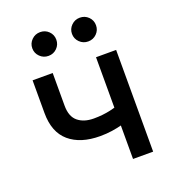

<svg xmlns="http://www.w3.org/2000/svg" viewBox="-136 -848 847 950"><g transform="rotate(-20 287.5 -373.5)"><path d="M288.1 -161.6Q185.1 -161.6 126.2 -211.9Q67.4 -262.2 67.4 -363.3V-535.6H173.3V-363.8Q173.3 -306.2 204.8 -280.3Q236.3 -254.4 288.1 -254.4Q335.4 -254.4 376.5 -263.7Q417.5 -272.9 460.4 -287.6V-195.3Q435.5 -185.5 408.2 -178Q380.9 -170.4 350.8 -166Q320.8 -161.6 288.1 -161.6ZM401.4 0V-535.6H507.3V0ZM392.6 -622.1Q366.2 -622.1 347.7 -640.4Q329.1 -658.7 329.1 -684.6Q329.1 -710.4 347.7 -728.8Q366.2 -747.1 392.6 -747.1Q418.9 -747.1 437.3 -729Q455.6 -710.9 455.6 -684.6Q455.6 -658.7 437.3 -640.4Q418.9 -622.1 392.6 -622.1ZM183.6 -622.1Q157.2 -622.1 138.7 -640.4Q120.1 -658.7 120.1 -684.6Q120.1 -710.4 138.7 -728.8Q157.2 -747.1 183.6 -747.1Q210 -747.1 228.3 -729Q246.6 -710.9 246.6 -684.6Q246.6 -658.7 228.3 -640.4Q210 -622.1 183.6 -622.1Z"/></g></svg>

Font: Inter 20pt Medium
Style: Regular
Weight: 500
Version: Version 4.001;git-66647c0bb